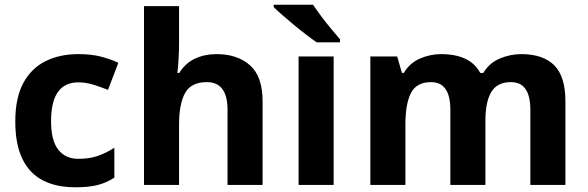

<svg xmlns="http://www.w3.org/2000/svg" viewBox="-20 -786 2498 816"><path d="M300 10Q219 10 162 -19.5Q105 -49 75 -111Q45 -173 45 -270Q45 -370 79 -433Q113 -496 173.5 -526Q234 -556 313 -556Q369 -556 410.5 -545Q452 -534 483 -519L439 -404Q404 -418 373.5 -427Q343 -436 313 -436Q197 -436 197 -271Q197 -189 227.5 -150Q258 -111 313 -111Q360 -111 396 -123.5Q432 -136 466 -158V-31Q432 -9 394.5 0.5Q357 10 300 10Z M741 -605Q741 -565 738.5 -528Q736 -491 734 -476H742Q768 -518 809 -537Q850 -556 900 -556Q989 -556 1042.5 -508.5Q1096 -461 1096 -356V0H947V-319Q947 -437 859 -437Q792 -437 766.5 -390.5Q741 -344 741 -257V0H592V-760H741Z M1398 0H1249V-546H1398ZM1310 -766Q1325 -744 1345.5 -716.5Q1366 -689 1387.5 -663.5Q1409 -638 1425 -619V-606H1326Q1307 -619 1281.5 -638.5Q1256 -658 1229.5 -680Q1203 -702 1180 -722Q1157 -742 1143 -756V-766Z M2195 -556Q2288 -556 2335.5 -508.5Q2383 -461 2383 -356V0H2234V-319.4Q2234 -437 2151.8 -437Q2093 -437 2068 -395Q2043 -353 2043 -273.5V0H1894V-319.4Q1894 -437 1812 -437Q1750.3 -437 1726.6 -390.7Q1703 -344.4 1703 -257.4V0H1554V-546H1668L1688.2 -476H1696Q1721 -518 1764.5 -537Q1808 -556 1854.7 -556Q1915 -556 1957 -536.5Q1999 -517 2021 -476H2034Q2059 -518 2103.5 -537Q2148 -556 2195 -556Z"/></svg>

Font: Noto Sans New Tai Lue
Style: Regular
Weight: 400
Designer: Monotype Design Team
Foundry: Monotype Imaging Inc.
Version: Version 2.003